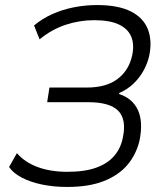

<svg xmlns="http://www.w3.org/2000/svg" viewBox="-20 -733 664 761"><path d="M246 8Q193 8 147 -1.5Q101 -11 66.5 -29Q32 -47 16 -71L47 -126Q78 -90 129 -71Q180 -52 247 -52Q316 -52 361.5 -68.5Q407 -85 433 -115.5Q459 -146 467 -188Q482 -260 448.5 -294Q415 -328 329 -328H167L176 -386H324Q401 -386 446 -420Q491 -454 504 -514Q513 -557 500 -588Q487 -619 451 -636Q415 -653 353 -653Q295 -653 239.5 -634.5Q184 -616 137 -577L115 -632Q147 -659 187 -677Q227 -695 272.5 -704Q318 -713 364 -713Q449 -713 499 -687.5Q549 -662 566.5 -616Q584 -570 571 -510Q564 -480 548 -451.5Q532 -423 508 -400.5Q484 -378 452 -364L453 -360Q505 -343 526.5 -297Q548 -251 533 -176Q520 -121 485.5 -80Q451 -39 392 -15.5Q333 8 246 8Z"/></svg>

Font: Nunito Sans 7pt SemiCondensed Light
Style: Italic
Weight: 300
Width: 4
Italic angle: -9°
Designer: Vernon Adams
Foundry: Vernon Adams
Version: Version 3.101;gftools[0.9.27]